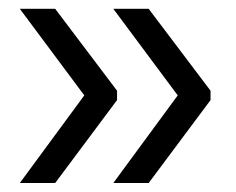

<svg xmlns="http://www.w3.org/2000/svg" viewBox="-20 -461 535 436"><path d="M171.4 -244.4 25 -441H105.3L245.8 -255V-233.7L105.3 -45.4H25ZM383.6 -244.4 237.3 -441H317.6L458.1 -255V-233.7L317.6 -45.4H237.3Z"/></svg>

Font: Anek Odia Medium
Style: Regular
Weight: 500
Designer: Yesha Goshar & Mahesh Sahu (Odia), Yesha Goshar (Latin)
Foundry: Ek Type
Version: Version 1.003